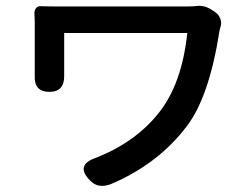

<svg xmlns="http://www.w3.org/2000/svg" viewBox="-20 -560 808 652"><path d="M286 53Q233 0 308 -25Q441 -78 519.5 -177Q598 -276 616 -448H198V-310Q198 -308 198 -306Q200 -248 148 -248Q95 -248 98 -304Q98 -307 98 -310V-478Q98 -501 97 -512Q96 -525 102.5 -532.5Q109 -540 119 -539Q140 -538 188 -538H398H609Q632 -538 643 -539Q670 -544 695 -529L709 -520Q723 -511 728.5 -495.5Q734 -480 727 -463Q725 -455 725 -453Q690 -230 614 -131Q517 -3 357 65Q313 82 286 53Z"/></svg>

Font: GenSenRounded JP M
Style: Regular
Weight: 500
Version: Version 1.501;PS 1;hotconv 16.6.51;makeotf.lib2.5.65220